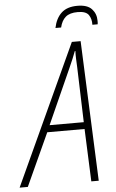

<svg xmlns="http://www.w3.org/2000/svg" viewBox="-123 -938 590 979"><g transform="rotate(-5 172.0 -449.0)"><path d="M-63 0 267 -717H312L342 0H304L293 -269H102L-21 0ZM117 -304H292L283 -586Q282 -608 281 -629.5Q280 -651 281 -669H278Q272 -652 263 -631Q254 -610 243 -585ZM190 -795Q200 -844 229 -871Q258 -898 311 -898Q362 -898 384.5 -873.5Q407 -849 407 -814Q407 -808 407 -803.5Q407 -799 406 -795H379Q380 -825 366 -845.5Q352 -866 310 -866Q269 -866 248 -848Q227 -830 219 -795Z"/></g></svg>

Font: Noto Sans Condensed ExtraLight
Style: Italic
Weight: 200
Width: 3
Italic angle: -12°
Designer: Monotype Design Team
Foundry: Monotype Imaging Inc.
Version: Version 2.013; ttfautohint (v1.8.4.7-5d5b)